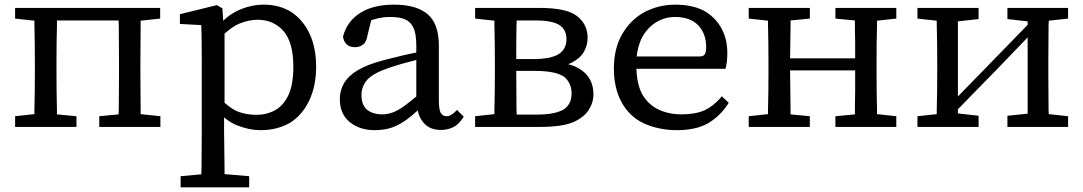

<svg xmlns="http://www.w3.org/2000/svg" viewBox="-20 -546 4661 826"><path d="M223 -282V-227Q223 -151 225 -73V-54L309 -46V-36V0H45V-46L128 -55V-73Q130 -152 130 -228V-284Q130 -360 128 -439V-457L45 -466V-476V-512H669V-466L585 -457Q585 -449 585 -439L584 -284V-228L585 -73Q585 -63 585 -55L670 -46V0H407V-46L490 -54Q490 -63 491 -73L492 -227V-282Q492 -315 491.5 -356.5Q491 -398 491 -437Q490 -448 490 -458H225Q225 -448 225 -437Q223 -358 223 -282Z M946 -104Q978 -76 1003 -66Q1040 -52 1083.5 -52Q1127 -52 1163 -71.5Q1199 -91 1221 -137Q1242 -183 1242 -259Q1242 -363 1200 -412Q1157 -461 1088 -461Q1050 -461 1009 -444Q980 -432 946 -401ZM944 -41V19L946 176Q946 190 946 203L1052 212V260H757V222V212L846 204Q846 191 847 177L848 19V-281Q848 -388 846 -438L754 -443V-453V-477V-485L913 -524L937 -510L940 -457Q970 -485 1004 -501Q1059 -526 1114 -526Q1184 -526 1235 -493Q1284 -460 1312 -400.5Q1340 -341 1340 -259Q1340 -177 1311 -115Q1282 -53 1230 -19Q1174 14 1101 14Q1053 14 1002 -6Q972 -17 944 -41Z M1559 -202Q1535 -173 1535 -137Q1535 -96 1558 -75Q1583 -54 1625 -54Q1647 -54 1670 -62.5Q1693 -71 1718.5 -89.5Q1744 -108 1771 -131V-288Q1706 -272 1653 -254Q1585 -231 1559 -202ZM1592 14Q1528 14 1485 -20.5Q1442 -55 1442 -119Q1442 -158 1460.5 -189Q1479 -220 1519 -244Q1559 -268 1630 -287Q1676 -299 1712.5 -307.5Q1749 -316 1771 -320V-349Q1771 -401 1758.5 -427Q1746 -453 1722 -463Q1698 -473 1657 -473Q1628 -473 1597 -465Q1587 -462 1577 -459L1561 -394Q1557 -367 1542.5 -355Q1528 -343 1508 -343Q1465 -343 1456 -385V-387V-390Q1473 -454 1529 -490Q1585 -526 1676 -526Q1772 -526 1821 -484Q1868 -442 1868 -350V-117Q1868 -72 1877 -59Q1886 -46 1901 -46Q1911 -46 1919 -50.5Q1927 -55 1938 -65L1946 -73L1975 -44L1970 -37Q1954 -11 1930 1Q1906 13 1877 13Q1825 13 1799 -22Q1783 -42 1777 -71Q1754 -50 1733 -34Q1701 -10 1668 2Q1635 14 1592 14Z M2201 -354V-292H2280Q2340 -292 2376 -309Q2417 -330 2417 -378Q2417 -418 2387 -438Q2356 -458 2283 -458H2203Q2203 -448 2202 -436Q2202 -398 2201 -354ZM2203 -53H2289Q2371 -53 2408 -77Q2439 -100 2439 -143.5Q2439 -187 2409 -214Q2373 -241 2282 -241H2201V-228Q2201 -196 2201.5 -155Q2202 -114 2202 -75Q2203 -63 2203 -53ZM2109 -228V-284Q2109 -360 2107 -439V-457L2024 -466V-476V-512H2301Q2418 -512 2463 -476.5Q2508 -441 2508 -383Q2508 -352 2492.5 -324Q2477 -296 2440 -277Q2433 -273 2424 -270Q2439 -266 2452 -261Q2533 -225 2533 -140Q2533 -104 2512 -72Q2491 -40 2445 -20Q2397 0 2303 0H2024V-46L2107 -55V-73Q2109 -152 2109 -228Z M2719 -303H2986Q3006 -303 3011 -311Q3018 -320 3018 -343Q3018 -400 2985 -436Q2950 -473 2884 -473Q2838 -473 2800 -448.5Q2762 -424 2739 -379Q2724 -345 2719 -303ZM3115 -104 3110 -96Q3076 -45 3025 -15Q2972 14 2893 14Q2814 14 2748 -16Q2688 -45 2654.5 -105.5Q2621 -166 2621 -251.5Q2621 -337 2656 -398Q2691 -459 2749 -492Q2812 -526 2885.5 -526Q2959 -526 3010 -499Q3058 -471 3083.5 -424.5Q3109 -378 3109 -318Q3109 -282 3103 -258L3101 -250H2718Q2720 -186 2741 -144Q2767 -97 2811.5 -75.5Q2856 -54 2913 -54Q2970 -54 3010 -71Q3048 -89 3078 -123L3085 -132Z M3751 -284V-228Q3751 -152 3753 -73V-55L3836 -46V-36V0H3574V-46L3658 -54Q3658 -63 3658 -88.5Q3658 -114 3659 -162V-243H3379Q3379 -202 3380 -162Q3380 -114 3381 -74V-54L3464 -46V-36V0H3201V-46L3284 -55V-73Q3286 -152 3286 -228V-284Q3286 -360 3284 -439V-457L3201 -466V-476V-512H3464V-466L3381 -458V-438Q3380 -400 3380 -362Q3380 -324 3379 -295H3659V-357Q3658 -400 3658 -424.5Q3658 -449 3658 -458L3574 -466V-512H3836V-466L3753 -457V-439Q3751 -360 3751 -284Z M4492 -457Q4492 -449 4491 -439L4490 -284V-228Q4490 -196 4490.5 -154Q4491 -112 4491 -73Q4492 -63 4492 -55L4575 -46V0H4314V-48L4401 -57V-385L4273 -252L4101 -76V-58L4190 -48V0H3927V-46L4010 -55V-73Q4012 -152 4012 -228V-284Q4012 -360 4010 -439V-457L3927 -466V-476V-512H4190V-464L4101 -454V-131L4401 -439V-454L4314 -464V-512H4575V-466Z"/></svg>

Font: Early Summer Mincho Screen
Style: Regular
Weight: 400
Designer: GuiWonder
Version: Version 1.002